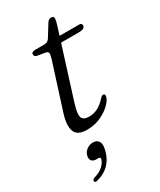

<svg xmlns="http://www.w3.org/2000/svg" viewBox="-201 -612 770 925"><g transform="rotate(-30 184.0 -149.5)"><path d="M147 -413 102 -420.5Q87.5 -424 87.5 -435.5Q87.5 -450 108.5 -450H159.5Q176.5 -450 187 -463.5L231.5 -535Q240 -546.5 253 -546.5Q267 -546.5 267 -532.5Q267 -524 261 -504L244 -449.5H352.5Q367.5 -449.5 367.5 -437.5Q367.5 -417.5 334.5 -417.5H234L144.5 -133.5Q127 -76.5 135.2 -58.8Q143.5 -41 173 -41Q198.5 -41 221.2 -52Q244 -63 268 -90Q276 -99 283 -99Q293.5 -99 292.5 -88Q291.5 -70.5 269.8 -47.8Q248 -25 212.5 -8Q177 9 134 9Q80.5 9 67.8 -23.5Q55 -56 73 -114.5L154.5 -370.5Q161.5 -393.5 160 -402Q158.5 -410.5 147 -413ZM101 154.5Q81.5 154.5 74 143.5Q66.5 132.5 71 116.5Q75.5 98.5 91.2 87Q107 75.5 125.5 75.5Q147 75.5 157 91Q167 106.5 158 140.5Q136.5 224 53 245.5Q37.5 249.5 36.5 239Q36.5 229 50.5 225.5Q80 217 98.2 200.2Q116.5 183.5 121 166Q124 154.5 112 154.5Z"/></g></svg>

Font: Fraunces 9pt S000 Light
Style: Italic
Weight: 300
Italic angle: -16°
Version: Version 1.000; ttfautohint (v1.8.3)